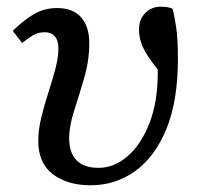

<svg xmlns="http://www.w3.org/2000/svg" viewBox="-20 -540 587 572"><path d="M250 12Q181 12 137.5 -21Q94 -54 94 -120Q94 -153 103 -190Q112 -227 124 -264Q136 -301 145 -335Q154 -369 154 -396Q154 -420 143 -432Q132 -444 114 -444Q93 -444 77 -434Q61 -424 46 -412L18 -448Q48 -478 79.5 -497Q111 -516 150 -516Q198 -516 222 -488Q246 -460 246 -412Q246 -360 231 -308.5Q216 -257 201 -210.5Q186 -164 186 -128Q186 -86 207.5 -63Q229 -40 274 -40Q320 -40 360 -74.5Q400 -109 425 -172.5Q450 -236 450 -324Q450 -326 450 -328.5Q450 -331 450 -333Q417 -374 405.5 -400Q394 -426 394 -452Q394 -482 412.5 -501Q431 -520 458 -520Q482 -520 494 -514Q500 -492 505 -458Q510 -424 510 -364Q510 -240 476 -156.5Q442 -73 383 -30.5Q324 12 250 12Z"/></svg>

Font: Source Serif 4 Caption
Style: Italic
Weight: 400
Italic angle: -12°
Designer: Frank Grießhammer
Foundry: Adobe Systems Incorporated
Version: Version 4.004;hotconv 1.0.117;makeotfexe 2.5.65602